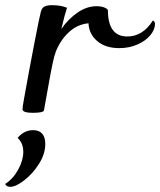

<svg xmlns="http://www.w3.org/2000/svg" viewBox="-46 -436 619 742"><path d="M553 -344Q553 -322 535 -300Q517 -278 485 -264Q453 -250 415 -250Q362 -250 330 -277Q298 -304 296 -346Q252 -342 218.5 -310Q185 -278 168 -232V-230Q164 -220 163 -215Q154 -183 124 -10Q123 0 81 0Q41 0 41 -14Q41 -22 47 -55Q65 -156 86 -265Q107 -374 112 -391Q116 -406 126.5 -411Q137 -416 155 -416Q189 -416 213 -406Q205 -383 191 -324Q219 -364 254.5 -388Q290 -412 327 -412Q344 -412 356 -407.5Q368 -403 371 -397Q371 -295 446 -295Q506 -295 545 -357Q553 -352 553 -344ZM-26 275Q5 255 24.5 219Q44 183 44 151Q44 117 22 97Q47 67 82 67Q105 67 117 80.5Q129 94 129 120Q129 159 104.5 197.5Q80 236 47.5 261Q15 286 -6 286Q-21 286 -26 275Z"/></svg>

Font: Charmonman
Style: Bold
Weight: 700
Designer: Ekaluck Peanpanawate
Foundry: Cadson Demak Co.,Ltd.
Version: Version 1.000; ttfautohint (v1.6)